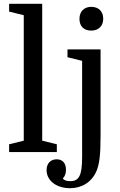

<svg xmlns="http://www.w3.org/2000/svg" viewBox="-20 -800 632 1010"><path d="M28 -41V0H279V-41L202 -60V-780H28V-739L105 -720V-60ZM398 -701C398 -662 421 -639 460 -639C499 -639 523 -664 523 -701C523 -740 499 -764 460 -764C423 -764 398 -740 398 -701ZM335 -540V-499L412 -480V24C412 121 397 153 350 153C329 153 314 147 311 138C322 127 327 112 327 93C327 58 309 38 278 38C246 38 225 60 225 95C225 150 277 190 348 190C411 190 462 158 487 101C503 65 509 14 509 -85V-540Z"/></svg>

Font: Domine
Style: Regular
Weight: 400
Designer: Pablo Impallari, Rodrigo Fuenzalida, Brenda Gallo
Foundry: Pablo Impallari, Rodrigo Fuenzalida, Brenda Gallo
Version: Version 2.000